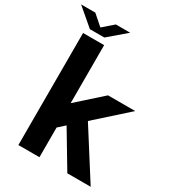

<svg xmlns="http://www.w3.org/2000/svg" viewBox="-254 -1042 1044 1160"><g transform="rotate(30 268.0 -462.5)"><path d="M-36.1 -925.3H63L134.3 -862.8L206.1 -925.3H306.2L185.5 -822.3H84.5ZM60.5 0V-781.7H207.5V-377L379.4 -530.8H569.3L351.6 -335.9L564.9 0H401.9L253.4 -248.5L207.5 -207V0Z"/></g></svg>

Font: Epilogue
Style: Bold
Weight: 700
Designer: Tyler Finck
Foundry: Etcetera Type Co
Version: Version 2.112